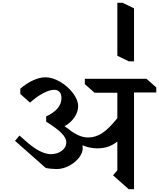

<svg xmlns="http://www.w3.org/2000/svg" viewBox="-20 -1353 1144 1381"><path d="M944 -688V8H906L793 -92L824 -128V-335Q791 -309 756.5 -297.5Q722 -286 679 -286Q626 -286 573 -308Q575 -296 575 -290Q576 -254 548 -218.5Q520 -183 476 -160Q432 -137 386 -137Q369 -137 345 -139.5Q321 -142 309 -145L88 -340L120 -378L175 -330Q273 -244 349 -244Q396 -246 426.5 -270Q457 -294 457 -330Q457 -360 423 -395Q389 -430 312 -478V-516Q366 -540 394 -573.5Q422 -607 422 -647Q422 -676 408.5 -691.5Q395 -707 370 -707Q337 -707 290.5 -682.5Q244 -658 196 -615L126 -677V-715Q171 -754 218.5 -775.5Q266 -797 307 -797Q358 -797 413 -764.5Q468 -732 505 -683Q542 -634 542 -590Q542 -548 515.5 -509Q489 -470 444 -445Q467 -430 492 -410Q528 -385 557.5 -374.5Q587 -364 614 -364Q667 -364 715 -395.5Q763 -427 824 -503V-686H660L590 -748V-786H1034L1104 -724V-688ZM944 -912V-1293L862 -1333H824V-952L906 -912Z"/></svg>

Font: Inknut Antiqua
Style: Regular
Weight: 400
Designer: Claus Eggers Sørensen
Foundry: Claus Eggers Sørensen
Version: Version 1.003; ttfautohint (v1.8.2) -l 8 -r 50 -G 200 -x 14 